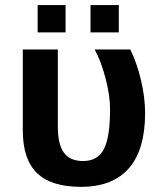

<svg xmlns="http://www.w3.org/2000/svg" viewBox="-20 -722 640 752"><path d="M548.3 -278.8Q548.3 -136.2 485.1 -63.2Q421.9 9.8 297.4 9.8Q180.2 9.8 124.8 -44.2Q69.3 -98.1 69.3 -211.4V-528.3H206.5V-224.6Q206.5 -158.2 229.7 -124.8Q252.9 -91.3 305.7 -91.3Q362.3 -91.3 386.7 -137.7Q411.1 -184.1 411.1 -294.4Q411.1 -349.1 392.8 -417.5Q374.5 -485.8 350.6 -528.3H490.2Q515.6 -477.5 532 -409.2Q548.3 -340.8 548.3 -278.8ZM334.5 -595.2V-702.1H445.3V-595.2ZM127.4 -595.2V-702.1H236.8V-595.2Z"/></svg>

Font: Liberation Mono
Style: Bold
Weight: 700
Monospace: yes
Designer: Steve Matteson
Foundry: Ascender Corporation
Version: Version 2.1.5